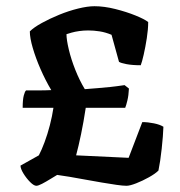

<svg xmlns="http://www.w3.org/2000/svg" viewBox="-20 -598 580 618"><path d="M97 0Q89 0 77 -12Q65 -24 55.5 -39.5Q46 -55 46 -65L105 -98Q114 -115 123.5 -140.5Q133 -166 140.5 -195Q148 -224 152 -251H53Q53 -277 56.5 -290.5Q60 -304 64 -307Q84 -307 104.5 -307Q125 -307 145 -308Q126 -340 110.5 -375.5Q95 -411 85.5 -443.5Q76 -476 76 -497Q89 -510 114.5 -524Q140 -538 170.5 -550.5Q201 -563 231.5 -570.5Q262 -578 284 -578Q315 -578 351 -569Q387 -560 416.5 -548Q446 -536 457 -527Q457 -504 452.5 -475Q448 -446 442.5 -422Q437 -398 433 -388Q406 -388 387.5 -391.5Q369 -395 363 -399L339 -486Q320 -494 301 -497Q282 -500 264 -500Q249 -500 235 -498Q221 -496 210.5 -493Q200 -490 194 -488Q194 -470 201.5 -438.5Q209 -407 222.5 -373Q236 -339 253 -311Q278 -313 296.5 -314.5Q315 -316 334.5 -318Q354 -320 381 -324L395 -313Q394 -291 390 -274.5Q386 -258 383 -251H256Q249 -205 241 -166.5Q233 -128 225 -98L394 -90L438 -205Q456 -205 475.5 -201Q495 -197 506 -190Q505 -161 500.5 -119.5Q496 -78 490 -49Q480 -39 459.5 -27.5Q439 -16 418.5 -8Q398 0 387 0Q376 0 355 -3Q334 -6 307.5 -10.5Q281 -15 254 -20Q227 -25 203.5 -29Q180 -33 164 -35Q157 -31 142.5 -22Q128 -13 115.5 -6.5Q103 0 97 0Z"/></svg>

Font: Texturina 12pt
Style: Bold
Weight: 700
Designer: Guillermo Torres Carreño
Foundry: Omnibus-Type
Version: Version 1.002